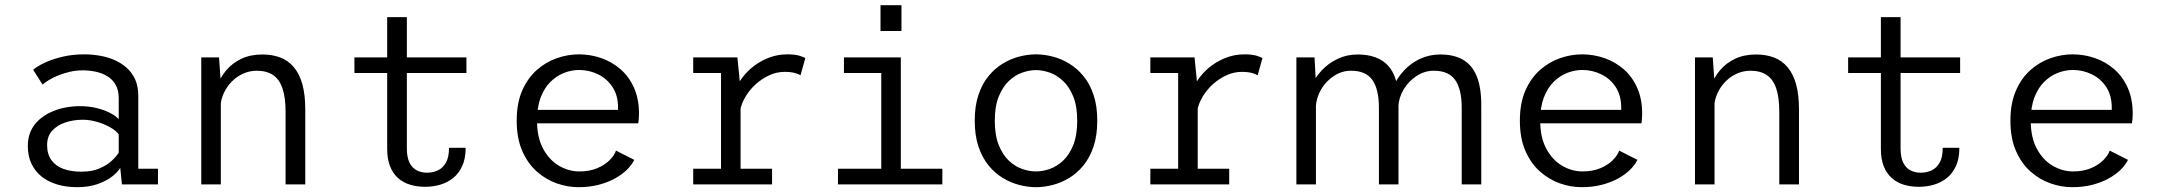

<svg xmlns="http://www.w3.org/2000/svg" viewBox="-20 -726 8503 756"><path d="M283.5 11Q240.5 11 204.8 0.2Q169 -10.5 143.2 -31.2Q117.5 -52 103.5 -82.2Q89.5 -112.5 89.5 -151.5Q89.5 -184 101 -209.5Q112.5 -235 133 -253.5Q153.5 -272 179.8 -284.2Q206 -296.5 235.2 -302.2Q264.5 -308 294 -308Q331.5 -308 362.8 -300Q394 -292 416 -280Q438 -268 447.5 -256.5V-339Q447.5 -370.5 435.5 -391.8Q423.5 -413 403.2 -425.5Q383 -438 357.8 -443.5Q332.5 -449 305.5 -449Q280 -449 256 -443.5Q232 -438 211.2 -429.8Q190.5 -421.5 174.2 -411.8Q158 -402 147.5 -393L110.5 -451.5Q128 -466 157.8 -479.8Q187.5 -493.5 226.8 -502.8Q266 -512 312 -512Q341 -512 371.2 -507Q401.5 -502 428.8 -490.5Q456 -479 477.8 -460Q499.5 -441 512 -413.8Q524.5 -386.5 524.5 -349.5V-61.5H602V0H460L453.5 -65Q444 -48.5 421.5 -31Q399 -13.5 364.2 -1.2Q329.5 11 283.5 11ZM300.5 -50Q342.5 -50 372.2 -63Q402 -76 420.5 -93.5Q439 -111 447.5 -125V-197Q437.5 -211 415 -224Q392.5 -237 363.5 -245.8Q334.5 -254.5 305.5 -254.5Q270.5 -254.5 238.5 -244.2Q206.5 -234 186 -212Q165.5 -190 165.5 -154.5Q165.5 -119 182.2 -95.8Q199 -72.5 229.2 -61.2Q259.5 -50 300.5 -50Z M772.5 0V-500H842.5L849.5 -399V0ZM1104.5 0V-284Q1104.5 -342 1092.2 -378Q1080 -414 1054.8 -430.8Q1029.5 -447.5 990.5 -447.5Q963 -447.5 937.8 -436.2Q912.5 -425 892.8 -405Q873 -385 861 -358.8Q849 -332.5 847.5 -302L821 -308Q821 -347 833.5 -383.2Q846 -419.5 870.2 -448.5Q894.5 -477.5 930.2 -494.5Q966 -511.5 1013 -511.5Q1052.5 -511.5 1083.8 -499.5Q1115 -487.5 1137 -461.5Q1159 -435.5 1170.5 -394.5Q1182 -353.5 1182 -295.5V0Z M1504.5 -139.5V-658.5H1582V-142Q1582 -106.5 1592.5 -85.5Q1603 -64.5 1621 -55.2Q1639 -46 1661.5 -46Q1684.5 -46 1704.2 -55.2Q1724 -64.5 1736 -85.8Q1748 -107 1748 -144H1813.5Q1813.5 -102 1800.2 -72.8Q1787 -43.5 1764.8 -25.5Q1742.5 -7.5 1714 1Q1685.5 9.5 1654 9.5Q1621.5 9.5 1594.5 1.2Q1567.5 -7 1547.2 -25Q1527 -43 1515.8 -71.5Q1504.5 -100 1504.5 -139.5ZM1375.5 -438.5V-500H1816.5V-438.5Z M2257.5 11Q2214.5 11 2171.5 -4.2Q2128.5 -19.5 2093 -51.2Q2057.5 -83 2036 -132.5Q2014.5 -182 2014.5 -251Q2014.5 -320 2036.2 -369.5Q2058 -419 2093.8 -450.5Q2129.5 -482 2172.8 -497Q2216 -512 2259.5 -512Q2305 -512 2347.5 -497.2Q2390 -482.5 2423.5 -453.2Q2457 -424 2476.5 -380.2Q2496 -336.5 2496 -278.5Q2496 -270 2495.2 -259Q2494.5 -248 2493 -240.5H2075.5V-293.5H2413.5Q2413.5 -297 2413.5 -298.2Q2413.5 -299.5 2413.5 -303Q2413.5 -350 2392 -383Q2370.5 -416 2335.2 -433.2Q2300 -450.5 2260 -450.5Q2231.5 -450.5 2202.2 -439.5Q2173 -428.5 2148.5 -404.8Q2124 -381 2109.2 -343Q2094.5 -305 2094.5 -251.5Q2094.5 -184.5 2118.8 -140Q2143 -95.5 2181.2 -73.2Q2219.5 -51 2261 -51Q2301 -51 2331 -63.5Q2361 -76 2380 -95Q2399 -114 2405.5 -133L2477.5 -96.5Q2467.5 -76.5 2448 -57.2Q2428.5 -38 2400.5 -22.8Q2372.5 -7.5 2336.5 1.8Q2300.5 11 2257.5 11Z M2709.5 0V-61.5H2819V-438.5H2709.5V-500H2883.5L2896 -374.5V-61.5H3020V0ZM2894.5 -291.5 2859 -303.5Q2860 -335.5 2872.2 -366Q2884.5 -396.5 2905 -423Q2925.5 -449.5 2952.8 -469.2Q2980 -489 3012.2 -500.5Q3044.5 -512 3079 -512Q3111 -512 3128 -506.5Q3145 -501 3151 -497.5L3132 -429.5Q3127 -433.5 3111 -438.2Q3095 -443 3069 -443Q3038.5 -443 3009.5 -429.8Q2980.5 -416.5 2956.2 -394.8Q2932 -373 2915.8 -346Q2899.5 -319 2894.5 -291.5Z M3279.5 0V-61.5H3450V-438.5H3303V-500H3527V-61.5H3690.5V0ZM3447 -705.5H3529.5V-604H3447Z M4059 11Q4027 11 3993.2 2.2Q3959.5 -6.5 3928.2 -25.5Q3897 -44.5 3872 -75.2Q3847 -106 3832.5 -149.5Q3818 -193 3818 -251Q3818 -308.5 3832.5 -352Q3847 -395.5 3872 -426Q3897 -456.5 3928.2 -475.5Q3959.5 -494.5 3993.2 -503.2Q4027 -512 4059 -512Q4091.5 -512 4125.2 -503.2Q4159 -494.5 4190.2 -475.5Q4221.5 -456.5 4246.5 -426Q4271.5 -395.5 4286 -352Q4300.5 -308.5 4300.5 -251Q4300.5 -193 4286 -149.5Q4271.5 -106 4246.5 -75.2Q4221.5 -44.5 4190.2 -25.5Q4159 -6.5 4125.2 2.2Q4091.5 11 4059 11ZM4059 -51Q4085.5 -51 4113.5 -60.8Q4141.5 -70.5 4166 -93.5Q4190.5 -116.5 4206 -155Q4221.5 -193.5 4221.5 -251Q4221.5 -307.5 4206 -345.8Q4190.5 -384 4166 -407Q4141.5 -430 4113.5 -440Q4085.5 -450 4059 -450Q4033 -450 4004.8 -440Q3976.5 -430 3952.2 -407Q3928 -384 3912.5 -345.8Q3897 -307.5 3897 -251Q3897 -193.5 3912.5 -155Q3928 -116.5 3952.2 -93.5Q3976.5 -70.5 4004.8 -60.8Q4033 -51 4059 -51Z M4509.5 0V-61.5H4619V-438.5H4509.5V-500H4683.5L4696 -374.5V-61.5H4820V0ZM4694.5 -291.5 4659 -303.5Q4660 -335.5 4672.2 -366Q4684.5 -396.5 4705 -423Q4725.5 -449.5 4752.8 -469.2Q4780 -489 4812.2 -500.5Q4844.5 -512 4879 -512Q4911 -512 4928 -506.5Q4945 -501 4951 -497.5L4932 -429.5Q4927 -433.5 4911 -438.2Q4895 -443 4869 -443Q4838.5 -443 4809.5 -429.8Q4780.5 -416.5 4756.2 -394.8Q4732 -373 4715.8 -346Q4699.5 -319 4694.5 -291.5Z M5735.5 0V-301.5Q5735.5 -374.5 5709.8 -411Q5684 -447.5 5626 -447.5Q5589.5 -447.5 5558.2 -427.2Q5527 -407 5507.2 -374.5Q5487.5 -342 5486 -305L5451 -310Q5451 -347.5 5466 -383.2Q5481 -419 5507.8 -448Q5534.5 -477 5571.2 -494.2Q5608 -511.5 5651.5 -511.5Q5704.5 -511.5 5740.2 -491Q5776 -470.5 5794.2 -426.8Q5812.5 -383 5812.5 -312.5V0ZM5084.5 0V-500H5156L5161.5 -394.5V0ZM5409.5 0V-301.5Q5409.5 -374.5 5383.8 -411Q5358 -447.5 5300 -447.5Q5263.5 -447.5 5232.5 -427.2Q5201.5 -407 5182.2 -374.5Q5163 -342 5161 -305L5126 -310Q5126.5 -347.5 5141.5 -383.2Q5156.5 -419 5183.5 -448Q5210.5 -477 5246.8 -494.2Q5283 -511.5 5325.5 -511.5Q5405.5 -511.5 5446 -467Q5486.5 -422.5 5486.5 -330V0Z M6207.5 11Q6164.5 11 6121.5 -4.2Q6078.5 -19.5 6043 -51.2Q6007.5 -83 5986 -132.5Q5964.5 -182 5964.5 -251Q5964.5 -320 5986.2 -369.5Q6008 -419 6043.8 -450.5Q6079.5 -482 6122.8 -497Q6166 -512 6209.5 -512Q6255 -512 6297.5 -497.2Q6340 -482.5 6373.5 -453.2Q6407 -424 6426.5 -380.2Q6446 -336.5 6446 -278.5Q6446 -270 6445.2 -259Q6444.5 -248 6443 -240.5H6025.5V-293.5H6363.5Q6363.5 -297 6363.5 -298.2Q6363.5 -299.5 6363.5 -303Q6363.5 -350 6342 -383Q6320.5 -416 6285.2 -433.2Q6250 -450.5 6210 -450.5Q6181.5 -450.5 6152.2 -439.5Q6123 -428.5 6098.5 -404.8Q6074 -381 6059.2 -343Q6044.5 -305 6044.5 -251.5Q6044.5 -184.5 6068.8 -140Q6093 -95.5 6131.2 -73.2Q6169.5 -51 6211 -51Q6251 -51 6281 -63.5Q6311 -76 6330 -95Q6349 -114 6355.5 -133L6427.5 -96.5Q6417.5 -76.5 6398 -57.2Q6378.5 -38 6350.5 -22.8Q6322.5 -7.5 6286.5 1.8Q6250.5 11 6207.5 11Z M6654 0V-500H6724L6731 -399V0ZM6986 0V-284Q6986 -342 6973.8 -378Q6961.5 -414 6936.2 -430.8Q6911 -447.5 6872 -447.5Q6844.5 -447.5 6819.2 -436.2Q6794 -425 6774.2 -405Q6754.5 -385 6742.5 -358.8Q6730.5 -332.5 6729 -302L6702.5 -308Q6702.5 -347 6715 -383.2Q6727.5 -419.5 6751.8 -448.5Q6776 -477.5 6811.8 -494.5Q6847.5 -511.5 6894.5 -511.5Q6934 -511.5 6965.2 -499.5Q6996.5 -487.5 7018.5 -461.5Q7040.5 -435.5 7052 -394.5Q7063.5 -353.5 7063.5 -295.5V0Z M7386 -139.5V-658.5H7463.5V-142Q7463.5 -106.5 7474 -85.5Q7484.5 -64.5 7502.5 -55.2Q7520.5 -46 7543 -46Q7566 -46 7585.8 -55.2Q7605.5 -64.5 7617.5 -85.8Q7629.5 -107 7629.5 -144H7695Q7695 -102 7681.8 -72.8Q7668.5 -43.5 7646.2 -25.5Q7624 -7.5 7595.5 1Q7567 9.5 7535.5 9.5Q7503 9.5 7476 1.2Q7449 -7 7428.8 -25Q7408.5 -43 7397.2 -71.5Q7386 -100 7386 -139.5ZM7257 -438.5V-500H7698V-438.5Z M8139 11Q8096 11 8053 -4.2Q8010 -19.5 7974.5 -51.2Q7939 -83 7917.5 -132.5Q7896 -182 7896 -251Q7896 -320 7917.8 -369.5Q7939.5 -419 7975.2 -450.5Q8011 -482 8054.2 -497Q8097.5 -512 8141 -512Q8186.5 -512 8229 -497.2Q8271.5 -482.5 8305 -453.2Q8338.5 -424 8358 -380.2Q8377.5 -336.5 8377.5 -278.5Q8377.5 -270 8376.8 -259Q8376 -248 8374.5 -240.5H7957V-293.5H8295Q8295 -297 8295 -298.2Q8295 -299.5 8295 -303Q8295 -350 8273.5 -383Q8252 -416 8216.8 -433.2Q8181.5 -450.5 8141.5 -450.5Q8113 -450.5 8083.8 -439.5Q8054.5 -428.5 8030 -404.8Q8005.5 -381 7990.8 -343Q7976 -305 7976 -251.5Q7976 -184.5 8000.2 -140Q8024.5 -95.5 8062.8 -73.2Q8101 -51 8142.5 -51Q8182.5 -51 8212.5 -63.5Q8242.5 -76 8261.5 -95Q8280.5 -114 8287 -133L8359 -96.5Q8349 -76.5 8329.5 -57.2Q8310 -38 8282 -22.8Q8254 -7.5 8218 1.8Q8182 11 8139 11Z"/></svg>

Font: Trispace Thin Light
Style: Regular
Weight: 300
Version: Version 1.210